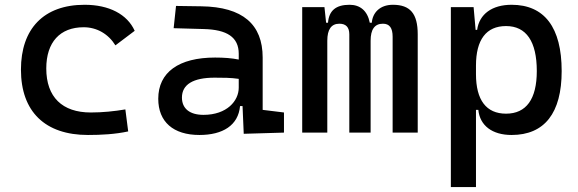

<svg xmlns="http://www.w3.org/2000/svg" viewBox="-20 -547 2384 792"><path d="M342.8 9.8C397 9.8 455.1 6.8 508.8 -4.9L497.1 -95.7C451.2 -87.9 402.8 -83 354.5 -83C236.8 -83 170.9 -146.5 170.9 -264.6C170.9 -373 227.5 -434.6 325.2 -434.6C379.4 -434.6 426.8 -407.2 456.1 -359.9L535.6 -419.9C504.9 -488.3 429.7 -527.3 329.1 -527.3C160.6 -527.3 66.4 -428.7 66.4 -259.8C66.4 -85.9 166.5 9.8 342.8 9.8Z M985.4 4.9 1151.4 0V-83L1063.5 -93.8V-309.6C1063.5 -446.3 981.4 -518.6 810.5 -521L706.1 -522.5L696.3 -430.7L820.3 -427.2C916 -424.8 964.8 -394 964.8 -325.2V-301.3C936.5 -307.1 904.3 -309.6 867.2 -309.6C717.8 -309.6 632.8 -249 632.8 -139.6C632.8 -44.4 694.8 9.8 802.7 9.8C898.9 9.8 962.9 -29.8 970.2 -109.4H980.5ZM964.8 -221.7V-185.5C964.8 -130.9 916 -73.2 819.3 -73.2C762.7 -73.2 730.5 -99.1 730.5 -144.5C730.5 -198.7 776.9 -226.6 865.2 -226.6C898.9 -226.6 931.6 -226.6 964.8 -221.7Z M1599.6 0H1703.1V-405.3C1703.1 -491.2 1671.9 -527.3 1600.6 -527.3C1545.9 -527.3 1516.6 -493.2 1513.7 -453.1H1505.4C1495.6 -502.9 1465.3 -527.3 1421.9 -527.3C1365.2 -527.3 1336.9 -502.9 1333 -453.1H1325.2L1318.4 -517.6H1226.6V0H1330.1V-378.9C1330.1 -425.8 1346.7 -449.2 1379.9 -449.2C1407.2 -449.2 1420.9 -434.6 1420.9 -405.3V0H1508.8V-378.9C1508.8 -425.8 1525.4 -449.2 1559.6 -449.2C1586.9 -449.2 1599.6 -431.6 1599.6 -395.5Z M1839.8 224.6H1943.4V-93.8H1953.1C1959.5 -28.8 2010.7 9.8 2090.3 9.8C2226.1 9.8 2296.9 -80.6 2296.9 -253.9C2296.9 -433.6 2226.1 -527.3 2090.3 -527.3C2009.8 -527.3 1957 -488.8 1948.2 -423.8H1941.9L1933.6 -517.6H1839.8ZM1943.4 -241.2V-276.4C1943.4 -383.3 1985.8 -439.5 2067.4 -439.5C2150.9 -439.5 2194.3 -376 2194.3 -253.9C2194.3 -138.2 2150.9 -78.1 2067.4 -78.1C1985.8 -78.1 1943.4 -134.3 1943.4 -241.2Z"/></svg>

Font: Cascadia Code PL
Style: Regular
Weight: 400
Monospace: yes
Designer: Aaron Bell
Foundry: Saja Typeworks
Version: Version 2404.023